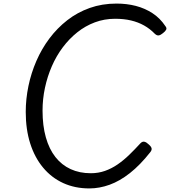

<svg xmlns="http://www.w3.org/2000/svg" viewBox="-20 -1035 951 1074"><path d="M480 19Q399 19 333.5 -11Q268 -41 221 -97.5Q174 -154 149 -232.5Q124 -311 124 -409Q124 -481 139 -553.5Q154 -626 183.5 -694Q213 -762 256.5 -820Q300 -878 356.5 -922Q413 -966 482 -990.5Q551 -1015 632 -1015Q689 -1015 739.5 -1002Q790 -989 832.5 -961.5Q875 -934 905 -889Q914 -878 909.5 -869Q905 -860 892 -850Q879 -839 868.5 -837Q858 -835 846 -846Q819 -874 786 -892.5Q753 -911 713 -920.5Q673 -930 624 -930Q564 -930 510.5 -910Q457 -890 412 -854Q367 -818 331 -770Q295 -722 270 -664.5Q245 -607 231.5 -544Q218 -481 218 -416Q218 -332 236.5 -266.5Q255 -201 290 -156.5Q325 -112 375 -89Q425 -66 488 -66Q530 -66 567 -79Q604 -92 637.5 -115Q671 -138 702.5 -168.5Q734 -199 766 -234Q777 -245 788.5 -242Q800 -239 812 -227Q826 -215 828 -205Q830 -195 820 -183Q764 -112 707 -67Q650 -22 593 -1.5Q536 19 480 19Z"/></svg>

Font: Playwrite ZA
Style: Regular
Weight: 400
Designer: Veronika Burian, José Scaglione
Foundry: TypeTogether
Version: Version 1.002